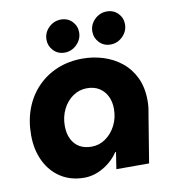

<svg xmlns="http://www.w3.org/2000/svg" viewBox="-82 -791 806 878"><g transform="rotate(-10 321.0 -352.5)"><path d="M240 13Q177 13 130.5 -17Q84 -47 58.5 -100Q33 -153 33 -221Q33 -288 54 -343.5Q75 -399 114.5 -440Q154 -481 207.5 -503Q261 -525 325 -525Q374 -525 420.5 -510.5Q467 -496 504 -466.5Q541 -437 563 -391.5Q585 -346 585 -283Q585 -269 583.5 -255Q582 -241 578 -220L542 0H390L402 -78H399Q370 -36 327 -11.5Q284 13 240 13ZM297 -121Q333 -121 362.5 -142Q392 -163 409.5 -197.5Q427 -232 427 -274Q427 -307 414.5 -332.5Q402 -358 378.5 -373Q355 -388 321 -388Q286 -388 256.5 -368Q227 -348 209.5 -313Q192 -278 192 -236Q192 -200 205 -174Q218 -148 241 -134.5Q264 -121 297 -121ZM463 -566Q432 -566 411.5 -587.5Q391 -609 391 -638Q391 -671 415 -694.5Q439 -718 472 -718Q503 -718 523.5 -697Q544 -676 544 -646Q544 -614 520 -590Q496 -566 463 -566ZM250 -566Q219 -566 198.5 -587.5Q178 -609 178 -638Q178 -671 202 -694.5Q226 -718 259 -718Q290 -718 310.5 -697Q331 -676 331 -646Q331 -614 307 -590Q283 -566 250 -566Z"/></g></svg>

Font: MuseoModerno Thin
Style: Bold Italic
Weight: 700
Italic angle: -9°
Version: Version 1.003